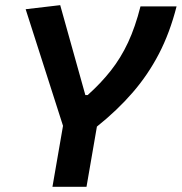

<svg xmlns="http://www.w3.org/2000/svg" viewBox="-20 -718 699 738"><path d="M181.6 0 222.2 -234.4 78.6 -682.6 211.4 -698.2 308.1 -352.5H316.9Q368.2 -398.4 406.2 -446.8Q444.3 -495.1 472.2 -554.7Q500 -614.3 520 -693.4H658.7Q632.8 -591.8 590.8 -511Q548.8 -430.2 489.7 -362.1Q430.7 -293.9 352.5 -231.4L312.5 0Z"/></svg>

Font: Cascadia Code PL
Style: Bold Italic
Weight: 700
Italic angle: -10°
Monospace: yes
Designer: Aaron Bell
Foundry: Saja Typeworks
Version: Version 2404.023; ttfautohint (v1.8.4)